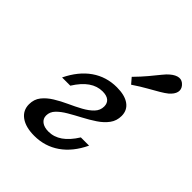

<svg xmlns="http://www.w3.org/2000/svg" viewBox="-191 -779 904 904"><g transform="rotate(45 261.0 -327.0)"><path d="M187.9 11.3Q130.6 11.3 98 -12.1Q65.3 -35.5 65.3 -76.6Q65.3 -109.7 83.9 -133.1Q102.4 -156.5 131.9 -174.6Q161.3 -192.7 194.4 -207.7Q227.4 -222.6 256.9 -238.7Q286.3 -254.8 304.8 -274.2Q323.4 -293.5 323.4 -319.4Q323.4 -341.1 309.3 -352.8Q295.2 -364.5 267.7 -364.5Q232.3 -364.5 200.8 -342.7Q169.4 -321 141.1 -275.8H86.3Q121.8 -349.2 176.6 -387.5Q231.5 -425.8 301.6 -425.8Q354.8 -425.8 383.9 -404.8Q412.9 -383.9 412.9 -346Q412.9 -313.7 394.8 -289.1Q376.6 -264.5 347.6 -245.2Q318.5 -225.8 286.3 -208.9Q254 -191.9 225 -175Q196 -158.1 177.8 -139.1Q159.7 -120.2 159.7 -96Q159.7 -75 176.2 -62.5Q192.7 -50 221 -50Q257.3 -50 288.7 -71.8Q320.2 -93.5 348.4 -138.7H403.2Q368.5 -65.3 313.3 -27Q258.1 11.3 187.9 11.3ZM340.3 -481.5 316.1 -509.7Q346.8 -541.1 369.4 -568.1Q391.9 -595.2 408.1 -615.3Q424.2 -635.5 435.5 -644.4Q457.3 -662.9 476.6 -664.9Q496 -666.9 511.3 -649.2Q525 -633.1 520.6 -614.1Q516.1 -595.2 494.4 -576.6Q481.5 -566.1 459.7 -553.2Q437.9 -540.3 407.7 -523.4Q377.4 -506.5 340.3 -481.5Z"/></g></svg>

Font: Playfair 5pt SemiExpanded Light
Style: Italic
Weight: 300
Width: 6
Italic angle: -15.6°
Designer: Claus Eggers Sørensen
Foundry: Claus Eggers Sørensen
Version: Version 2.203